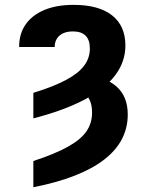

<svg xmlns="http://www.w3.org/2000/svg" viewBox="-20 -573 616 806"><path d="M120 -76V-183.2Q204.2 -209.2 256.4 -236.9Q308.6 -264.6 332.9 -296.9Q357.2 -329.2 357.2 -369.3Q357.2 -405.2 339.5 -423.1Q321.7 -441.1 285.9 -441.1Q262.1 -441.1 245 -433.2Q228 -425.4 218.8 -410.7Q209.5 -396 209.5 -375.7H60.4Q60 -430.8 87.5 -470.3Q115.1 -509.9 166.4 -531.2Q217.7 -552.6 289.1 -552.6Q394.5 -552.6 450.5 -508.5Q506.4 -464.5 506.4 -381.7Q506.4 -313.6 463.2 -256.6Q420.1 -199.6 334.3 -154.5Q248.6 -109.4 120 -76ZM298.3 -194.2 329.2 -256Q420.1 -252.5 468.2 -210.6Q516.3 -168.7 516.3 -92.3Q516.3 20.6 416.9 97.3Q317.5 174 120 213.1V103Q211.6 72.8 265.4 42.8Q319.2 12.8 342.9 -21.7Q366.5 -56.1 366.5 -100.5Q366.5 -143.1 347.3 -168.1Q328.1 -193.2 298.3 -194.2Z"/></svg>

Font: InterMG
Style: Bold
Weight: 700
Designer: Rasmus Andersson
Foundry: rsms
Version: Version 3.019;December 26, 2023;FontCreator 15.0.0.2955 64-b